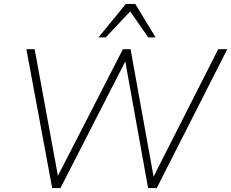

<svg xmlns="http://www.w3.org/2000/svg" viewBox="-20 -955 1174 975"><path d="M245 0 114 -705H156L282 -19H252L604 -705H643L767 -19H740L1088 -705H1134L776 0H732L611 -672H631L287 0ZM480 -765 619 -935H667L770 -765H733L641 -897L517 -765Z"/></svg>

Font: Mulish ExtraLight
Style: Italic
Weight: 200
Italic angle: -9°
Designer: Vernon Adams
Foundry: Vernon Adams
Version: Version 3.603